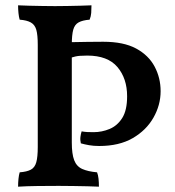

<svg xmlns="http://www.w3.org/2000/svg" viewBox="-20 -699 659 722"><path d="M48 3Q48 -12 49.5 -26.5Q51 -41 54 -51Q81 -53 96 -61Q111 -69 116.5 -89Q122 -109 122 -146V-530Q122 -568 116.5 -587Q111 -606 96 -614.5Q81 -623 54 -625Q51 -635 49.5 -649.5Q48 -664 48 -679Q66 -678 90 -677.5Q114 -677 139.5 -676.5Q165 -676 187 -676Q210 -676 234 -676.5Q258 -677 281 -677.5Q304 -678 324 -679Q324 -664 323 -650.5Q322 -637 317 -625Q291 -623 276 -615Q261 -607 255.5 -587.5Q250 -568 250 -530V-163Q250 -120 259 -96.5Q268 -73 289.5 -63.5Q311 -54 345 -51Q349 -41 350.5 -27Q352 -13 352 3Q335 2 310 1.5Q285 1 256.5 0.5Q228 0 201 0Q162 0 120.5 0.5Q79 1 48 3ZM353 -150Q332 -150 315 -153Q298 -156 284 -160Q281 -173 282.5 -184.5Q284 -196 287 -205Q298 -203 308.5 -202.5Q319 -202 332 -202Q363 -202 392 -214Q421 -226 439.5 -255Q458 -284 458 -337Q458 -404 421.5 -447Q385 -490 308 -490Q294 -490 279.5 -489Q265 -488 243 -481L206 -540Q226 -540 252 -540.5Q278 -541 308 -541.5Q338 -542 368 -542Q445 -542 492 -516.5Q539 -491 561.5 -448.5Q584 -406 584 -356Q584 -304 557 -256.5Q530 -209 479 -179.5Q428 -150 353 -150Z"/></svg>

Font: Vollkorn SemiBold
Style: Regular
Weight: 600
Designer: Friedrich Althausen
Foundry: Friedrich Althausen
Version: Version 5.000